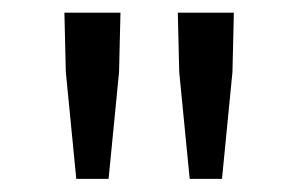

<svg xmlns="http://www.w3.org/2000/svg" viewBox="-20 -710 466 299"><path d="M98.8 -431.4 82.5 -597.9 80.3 -690.3H167.6L165.4 -597.9L149.1 -431.4ZM275.4 -431.4 259.1 -597.9 256.9 -690.3H344.2L342 -597.9L325.7 -431.4Z"/></svg>

Font: Source Sans Variable
Style: Regular
Weight: 200
Designer: Paul D. Hunt
Foundry: Adobe Systems Incorporated
Version: Version 3.006;hotconv 1.0.111;makeotfexe 2.5.65597